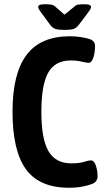

<svg xmlns="http://www.w3.org/2000/svg" viewBox="-20 -878 490 905"><path d="M305 7Q166 7 102.5 -80Q39 -167 39 -352Q39 -531 105 -619Q171 -707 309 -707Q337 -707 362 -703Q387 -699 402 -694Q428 -686 428 -660Q428 -644 425 -626Q422 -608 415 -595Q408 -582 398 -582Q386 -582 365 -587.5Q344 -593 313 -593Q240 -593 207.5 -536Q175 -479 175 -351Q175 -223 208.5 -165.5Q242 -108 316 -108Q354 -108 375.5 -115Q397 -122 409 -122Q424 -122 432 -97Q440 -72 440 -47Q440 -36 434.5 -26.5Q429 -17 414 -11Q397 -4 368 1.5Q339 7 305 7ZM375 -858Q396 -858 402.5 -854.5Q409 -851 409 -845Q409 -841 405.5 -834.5Q402 -828 393 -816L350 -759Q340 -746 326.5 -741.5Q313 -737 284 -737Q256 -737 242 -741.5Q228 -746 218 -759L176 -816Q160 -837 160 -845Q160 -851 166.5 -854.5Q173 -858 194 -858Q207 -858 219 -856.5Q231 -855 239 -848L284 -809L332 -848Q339 -855 350 -856.5Q361 -858 375 -858Z"/></svg>

Font: Asap Condensed SemiBold
Style: Regular
Weight: 600
Width: 3
Designer: Pablo Cosgaya
Foundry: Omnibus-Type
Version: Version 3.001; ttfautohint (v1.8.4.7-5d5b)